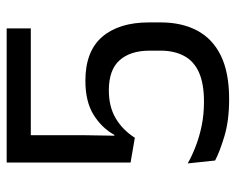

<svg xmlns="http://www.w3.org/2000/svg" viewBox="-84 -594 690 561"><g transform="rotate(-90 260.5 -314.0)"><path d="M251 11Q188 11 142.5 -2.8Q97 -16.5 71.5 -30L63 -110Q85 -97.5 112.8 -86.8Q140.5 -76 173.2 -69.2Q206 -62.5 243.5 -62.5Q296 -62.5 329 -77.2Q362 -92 377.2 -120.8Q392.5 -149.5 392.5 -189.5V-221Q392.5 -277.5 364.5 -309Q336.5 -340.5 276.5 -340.5Q228.5 -340.5 194.5 -320.2Q160.5 -300 138 -264.5L65.5 -277V-639H457.5V-568.5H145.5V-415.5L144 -324L146.5 -324.5Q166.5 -361 205 -385Q243.5 -409 304.5 -409Q390.5 -409 432.8 -360Q475 -311 475 -223.5V-188.5Q475 -127.5 451.2 -82.5Q427.5 -37.5 378 -13.2Q328.5 11 251 11Z"/></g></svg>

Font: Anek Gujarati Medium
Style: Regular
Weight: 400
Version: Version 1.003